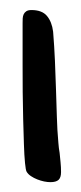

<svg xmlns="http://www.w3.org/2000/svg" viewBox="-20 -371 165 390"><path d="M104 -21.5Q104 -10.3 98.9 -5.6Q93.8 -1 82.5 -1Q76.7 -1 69.6 -2.4Q62.5 -3.9 55.7 -6.6Q48.8 -9.3 43 -13.2Q37.1 -17.1 34.2 -22Q32.2 -24.9 30.8 -40Q29.3 -55.2 28.6 -77.6Q27.8 -100.1 27.1 -127.9Q26.4 -155.8 26.1 -184.1Q25.9 -212.4 25.9 -239.3Q25.9 -266.1 25.9 -286.1V-323.7Q25.9 -328.6 26.1 -333.5Q26.4 -338.4 28.1 -342Q29.8 -345.7 33.4 -348.1Q37.1 -350.6 43.9 -350.6Q65.4 -350.6 75.4 -338.6Q85.4 -326.7 87.9 -306.6Q90.3 -276.9 91.6 -247.3Q92.8 -217.8 93.8 -187.5Q94.7 -160.2 95.5 -133.5Q96.2 -106.9 98.6 -80.6Q99.1 -75.2 99.6 -70.3Q100.1 -65.4 101.1 -60.5Q102.1 -50.8 103 -41.3Q104 -31.7 104 -21.5Z"/></svg>

Font: Just Another Hand
Style: Regular
Weight: 400
Designer: Astigmatic (AOETI)
Foundry: Astigmatic (AOETI)
Version: Version 1.001